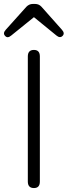

<svg xmlns="http://www.w3.org/2000/svg" viewBox="-57 -953 343 973"><path d="M115 0Q84 0 84 -33V-667Q84 -700 115 -700Q145 -700 145 -667V-33Q145 0 115 0ZM77 -919Q91 -933 109 -933H121Q140 -933 153 -919L257 -802Q273 -784 260 -771Q247 -758 229 -773L115 -866L0 -773Q-19 -757 -31 -771Q-44 -784 -28 -802Z"/></svg>

Font: Shin Retro Maru Gothic Regular
Style: Regular
Weight: 400
Designer: Iose
Foundry: Typographish
Version: Version 1.002